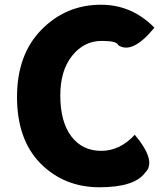

<svg xmlns="http://www.w3.org/2000/svg" viewBox="-20 -778 707 812"><path d="M401 14Q252 14 152 -86Q52 -187 52 -368Q52 -547 155 -652Q259 -758 407 -758Q538 -758 633 -661Q540 -547 480 -587Q475 -605 410 -605Q335 -605 285 -542Q235 -480 235 -374Q235 -264 281 -202Q328 -140 408 -140Q487 -140 550 -208Q644 -96 594 -48Q549 14 401 14Z"/></svg>

Font: Swei Half Moon CJK SC
Style: Black
Weight: 900
Version: Version 2.071